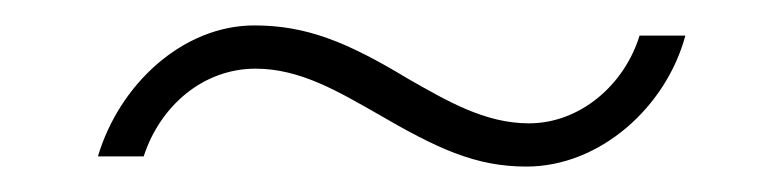

<svg xmlns="http://www.w3.org/2000/svg" viewBox="-20 -404 600 151"><path d="M57 -281H93C106 -321 140 -350 181 -350C216 -350 246 -332 276 -315C324 -287 354 -273 394 -273C452 -273 504 -320 519 -376H483C471 -337 436 -307 396 -307C361 -307 331 -325 301 -342C253 -371 221 -384 180 -384C124 -384 74 -338 57 -281Z"/></svg>

Font: Fixel Display 20240404 ExLight
Style: Italic
Weight: 200
Italic angle: -10°
Designer: AlfaBravo + MacPaw
Foundry: Kyrylo Tkachov, Marchela Mozhyna, Serhii Makarenko, Maria Weinstein, Zakhar Kryvoshyya
Version: Version 1.211;Glyphs 3.2 (3225)